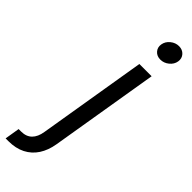

<svg xmlns="http://www.w3.org/2000/svg" viewBox="-408 -759 974 974"><g transform="rotate(45 79.0 -272.5)"><path d="M120.1 -542.5H208L110.8 43Q102.5 92.8 79.1 128.9Q55.7 165 17.3 184.6Q-21 204.1 -73.2 204.1H-92.8L-79.6 124H-62Q-25.4 124 -4.2 103Q17.1 82 23.4 41.5ZM179.2 -633.3Q154.3 -633.3 139.4 -650.1Q124.5 -667 128.4 -690.9Q132.3 -715.3 153.1 -732.2Q173.8 -749 198.7 -749Q223.6 -749 238.8 -732.2Q253.9 -715.3 250 -690.9Q246.1 -667 225.3 -650.1Q204.6 -633.3 179.2 -633.3Z"/></g></svg>

Font: Inter 16pt
Style: Italic
Weight: 400
Italic angle: -9.3988°
Version: Version 4.001;git-66647c0bb